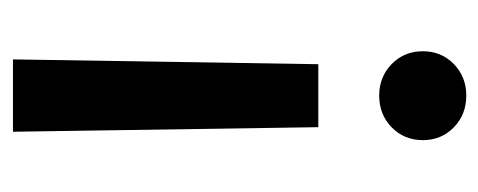

<svg xmlns="http://www.w3.org/2000/svg" viewBox="-252 -516 774 311"><g transform="rotate(-90 135.5 -361.0)"><path d="M84.5 -232.9 77.1 -727.5H194.3L186.5 -232.9ZM135.7 6.8Q105 6.8 84.2 -13.4Q63.5 -33.7 63.5 -63.5Q63.5 -93.8 84.2 -114Q105 -134.3 135.7 -134.3Q166 -134.3 186.8 -114Q207.5 -93.8 207.5 -63.5Q207.5 -33.7 186.8 -13.4Q166 6.8 135.7 6.8Z"/></g></svg>

Font: Inter Tight Medium
Style: Regular
Weight: 500
Designer: Rasmus Andersson
Foundry: rsms
Version: Version 3.004; ttfautohint (v1.8.4.7-5d5b)